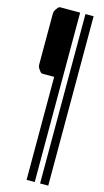

<svg xmlns="http://www.w3.org/2000/svg" viewBox="-140 -778 554 1020"><g transform="rotate(15 136.5 -268.0)"><path d="M56.6 -734.4H166V197.3H121.1V-369.1H56.6Q48.8 -369.1 42 -378.9L34.2 -389.6Q27.3 -399.4 27.3 -414.1V-689.5Q27.3 -704.1 34.2 -713.9L42 -724.6Q48.8 -734.4 56.6 -734.4ZM195.3 -734.4H240.2V197.3H195.3Z"/></g></svg>

Font: Vancouver Drive
Style: Regular
Weight: 400
Designer: Valery Zaveryaev
Foundry: Cyreal (www.cyreal.org)
Version: Version 1.06